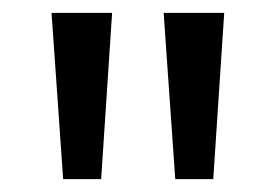

<svg xmlns="http://www.w3.org/2000/svg" viewBox="-20 -734 428 298"><path d="M154 -714 137 -456H78L60 -714ZM328 -714 311 -456H252L234 -714Z"/></svg>

Font: Noto Sans Arabic Condensed
Style: Regular
Weight: 400
Width: 3
Designer: Monotype Design Team, Nadine Chahine, Nizar Qandah and Khaled Hosny
Foundry: Monotype Imaging Inc.
Version: Version 2.012